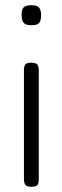

<svg xmlns="http://www.w3.org/2000/svg" viewBox="-20 -707 240 738"><path d="M100 11Q90 11 83.5 8Q77 5 74.5 -1.5Q72 -8 72 -19V-437Q72 -448 74.5 -454.5Q77 -461 83.5 -463.5Q90 -466 101 -466Q112 -466 118 -463Q124 -460 126.5 -453.5Q129 -447 129 -435V-18Q129 -7 126.5 -0.5Q124 6 117.5 8.5Q111 11 100 11ZM100 -610Q86 -610 78 -614Q70 -618 66.5 -627Q63 -636 63 -650Q63 -664 66.5 -672Q70 -680 78.5 -683.5Q87 -687 101 -687Q115 -687 123 -683Q131 -679 134.5 -670.5Q138 -662 138 -647Q138 -634 134.5 -625.5Q131 -617 123 -613.5Q115 -610 100 -610Z"/></svg>

Font: Fredoka SemiExpanded Light
Style: Regular
Weight: 300
Width: 6
Designer: Ben Nathan
Foundry: Milena B. Brandão, Ben Nathan
Version: Version 2.001